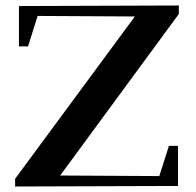

<svg xmlns="http://www.w3.org/2000/svg" viewBox="-20 -690 712 699"><path d="M49 -521V-668L631 -670V-639L199 -51L560 -49L595 -159H628V-13L35 -11V-39L471 -630L117 -632L82 -521Z"/></svg>

Font: Rufina
Style: Bold
Weight: 700
Designer: Martin Sommaruga
Foundry: Martin Sommaruga
Version: Version 1.001